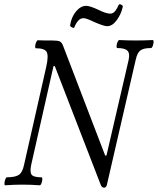

<svg xmlns="http://www.w3.org/2000/svg" viewBox="-26 -853 729 887"><path d="M455 14Q444 14 439 0L227 -548L221 -547L118 -91Q111 -57 120.5 -45.5Q130 -34 165 -34Q170 -34 169.5 -24.5Q169 -15 165.5 -6Q162 3 157 3Q118 0 78 0Q39 0 -2 3Q-6 3 -5.5 -6Q-5 -15 -1.5 -24.5Q2 -34 6 -34Q45 -34 61.5 -45.5Q78 -57 85 -91L188 -546Q199 -596 189.5 -613Q180 -630 140 -630Q136 -630 136.5 -639.5Q137 -649 141 -658Q145 -667 149 -667Q166 -666 182.5 -666Q199 -666 215 -666Q241 -666 250.5 -661.5Q260 -657 266 -640L460 -134L466 -135L568 -575Q575 -606 563 -618.5Q551 -631 516 -631Q512 -631 512.5 -640.5Q513 -650 517 -659Q521 -668 525 -668Q545 -667 564 -666.5Q583 -666 602 -666Q622 -666 641 -666.5Q660 -667 679 -668Q684 -668 683.5 -659Q683 -650 679.5 -640.5Q676 -631 671 -631Q637 -631 622.5 -620Q608 -609 601 -577L468 0Q465 14 455 14ZM317 -726Q316 -722 306.5 -726.5Q297 -731 298 -737Q304 -775 325.5 -800.5Q347 -826 372 -826Q389 -826 428 -808Q464 -790 483 -790Q497 -790 506.5 -802.5Q516 -815 522 -830Q525 -836 534 -831.5Q543 -827 541 -821Q534 -788 513.5 -760Q493 -732 469 -732Q461 -732 446 -737Q431 -742 410 -751Q373 -769 360 -769Q345 -769 334.5 -756.5Q324 -744 317 -726Z"/></svg>

Font: Junicode Two Beta Condensed
Style: Italic
Weight: 400
Width: 3
Italic angle: -9°
Version: Version 1.053; ttfautohint (v1.8.4)